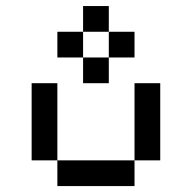

<svg xmlns="http://www.w3.org/2000/svg" viewBox="-20 -628 648 648"><path d="M173.6 -86.8H434V0H173.6ZM260.4 -434H347.2V-347.2H260.4ZM260.4 -434H173.6V-520.8H260.4ZM347.2 -520.8H434V-434H347.2ZM347.2 -520.8H260.4V-607.6H347.2ZM434 -86.8V-347.2H520.8V-86.8ZM173.6 -86.8H86.8V-347.2H173.6Z"/></svg>

Font: 8-bit Operator+ 8
Style: Regular
Weight: 400
Designer: GrandChaos9000
Version: Version 1.3.0 - August 1, 2014